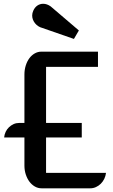

<svg xmlns="http://www.w3.org/2000/svg" viewBox="-20 -1020 612 1040"><path d="M112.3 -275.4H2.4Q3.9 -291.5 10.7 -305.9Q17.6 -320.3 28.6 -330.8Q39.6 -341.3 53.5 -347.7Q67.4 -354 83 -354H112.3V-616.2Q112.3 -642.1 119.4 -664.8Q126.5 -687.5 138.9 -704.3Q151.4 -721.2 168.2 -730.7Q185.1 -740.2 204.1 -740.2H510.7V-657.7H229.5V-354H422.9V-275.4H229.5V-83.5H554.2Q552.2 -66.4 544.7 -51Q537.1 -35.6 525.6 -24.4Q514.2 -13.2 499.5 -6.6Q484.9 0 468.8 0H205.1Q185.5 0 168.7 -9.8Q151.9 -19.5 139.4 -36.1Q127 -52.7 119.6 -75.2Q112.3 -97.7 112.3 -123ZM209 -868.7Q197.3 -871.6 187.3 -878.2Q177.2 -884.8 169.9 -893.8Q162.6 -902.8 158.4 -913.6Q154.3 -924.3 154.3 -936Q154.3 -948.7 160.2 -961.9Q168.5 -980.5 182.6 -990Q196.8 -999.5 213.9 -999.5Q234.4 -999.5 254.4 -985.4L407.2 -855L380.4 -809.1Z"/></svg>

Font: Atomic Age
Style: Regular
Weight: 400
Version: Version 1.007; ttfautohint (v1.4.1) -l 6 -r 46 -G 0 -x 0 -H 